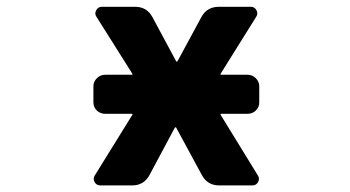

<svg xmlns="http://www.w3.org/2000/svg" viewBox="-20 -569 1040 571"><path d="M631.8 -17.6Q596.7 -17.6 580.1 -48.8L503.9 -189.5Q503.9 -190.4 502.4 -190.4Q501 -190.4 500 -189.5L424.8 -48.8Q408.2 -17.6 373 -17.6H278.3Q266.6 -17.6 261.2 -27.8Q255.9 -38.1 261.7 -46.9L373 -226.6Q376 -230.5 371.1 -230.5H293Q278.3 -230.5 268.1 -240.2Q257.8 -250 257.8 -264.6V-312.5Q257.8 -326.2 268.1 -336.4Q278.3 -346.7 293 -346.7H371.1Q376 -346.7 373 -350.6L266.6 -519.5Q260.7 -528.3 266.1 -538.6Q271.5 -548.8 283.2 -548.8H381.8Q417 -548.8 433.6 -517.6L503.9 -386.7Q504.9 -385.7 505.9 -385.7Q506.8 -385.7 507.8 -386.7L579.1 -518.6Q595.7 -548.8 630.9 -548.8H725.6Q737.3 -548.8 742.7 -538.6Q748 -528.3 742.2 -519.5L636.7 -350.6Q633.8 -346.7 638.7 -346.7H715.8Q730.5 -346.7 740.7 -336.4Q751 -326.2 751 -312.5V-264.6Q751 -250 740.7 -240.2Q730.5 -230.5 715.8 -230.5H638.7Q633.8 -230.5 636.7 -226.6L747.1 -46.9Q752.9 -38.1 747.6 -27.8Q742.2 -17.6 730.5 -17.6Z"/></svg>

Font: Rounded-L Mgen+ 1mn bold
Style: Bold
Weight: 700
Designer: [Source Han Sans]
Ryoko NISHIZUKA  (kana & ideographs); Paul D. Hunt (Latin, Greek & Cyrillic); Wenlong ZHANG  (bopomofo
Version: Version 1.059.20150602